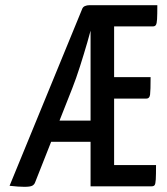

<svg xmlns="http://www.w3.org/2000/svg" viewBox="-20 -720 644 742"><path d="M74 2Q65 2 49 1Q33 0 17 -2L297 -684Q300 -693 308 -696.5Q316 -700 326 -700H351Q349 -680 340 -641.5Q331 -603 317.5 -556.5Q304 -510 289 -463Q274 -416 259 -378L116 -16Q113 -7 105 -2.5Q97 2 74 2ZM124 -172 159 -254H357V-172ZM330 0V-682Q330 -682 333 -691Q336 -700 348 -700H588Q588 -663 587 -646Q586 -629 582.5 -623.5Q579 -618 571 -618H421V-82H583Q583 -44 582 -26.5Q581 -9 577.5 -4.5Q574 0 566 0ZM340 -339V-422H562Q562 -370 560 -354.5Q558 -339 546 -339Z"/></svg>

Font: Yanone Kaffeesatz ExtraLight Medium
Style: Regular
Weight: 500
Version: Version 2.003